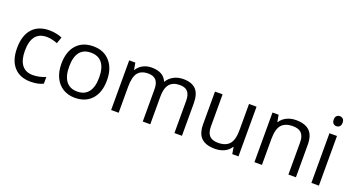

<svg xmlns="http://www.w3.org/2000/svg" viewBox="-48 -1334 3586 1944"><g transform="rotate(20 1745.5 -362.0)"><path d="M299.8 9.8Q183.6 9.8 119.9 -61.8Q56.2 -133.3 56.2 -264.2Q56.2 -398.4 120.8 -471.7Q185.5 -544.9 305.2 -544.9Q343.8 -544.9 382.3 -536.6Q420.9 -528.3 442.9 -517.1L418 -448.2Q391.1 -459 359.4 -466.1Q327.6 -473.1 303.2 -473.1Q140.1 -473.1 140.1 -265.1Q140.1 -166.5 179.9 -113.8Q219.7 -61 297.9 -61Q364.7 -61 435.1 -89.8V-18.1Q381.3 9.8 299.8 9.8Z M1023.9 -268.1Q1023.9 -137.2 958 -63.7Q892.1 9.8 775.9 9.8Q704.1 9.8 648.4 -23.9Q592.8 -57.6 562.5 -120.6Q532.2 -183.6 532.2 -268.1Q532.2 -398.9 597.7 -471.9Q663.1 -544.9 779.3 -544.9Q891.6 -544.9 957.8 -470.2Q1023.9 -395.5 1023.9 -268.1ZM616.2 -268.1Q616.2 -165.5 657.2 -111.8Q698.2 -58.1 777.8 -58.1Q857.4 -58.1 898.7 -111.6Q939.9 -165 939.9 -268.1Q939.9 -370.1 898.7 -423.1Q857.4 -476.1 776.9 -476.1Q697.3 -476.1 656.7 -423.8Q616.2 -371.6 616.2 -268.1Z M1848.1 0V-348.1Q1848.1 -412.1 1820.8 -444.1Q1793.5 -476.1 1735.8 -476.1Q1660.2 -476.1 1624 -432.6Q1587.9 -389.2 1587.9 -298.8V0H1506.8V-348.1Q1506.8 -412.1 1479.5 -444.1Q1452.1 -476.1 1394 -476.1Q1317.9 -476.1 1282.5 -430.4Q1247.1 -384.8 1247.1 -280.8V0H1166V-535.2H1231.9L1245.1 -461.9H1249Q1272 -501 1313.7 -522.9Q1355.5 -544.9 1407.2 -544.9Q1532.7 -544.9 1571.3 -454.1H1575.2Q1599.1 -496.1 1644.5 -520.5Q1689.9 -544.9 1748 -544.9Q1838.9 -544.9 1884 -498.3Q1929.2 -451.7 1929.2 -349.1V0Z M2172.4 -535.2V-188Q2172.4 -122.6 2202.1 -90.3Q2231.9 -58.1 2295.4 -58.1Q2379.4 -58.1 2418.2 -104Q2457 -149.9 2457 -253.9V-535.2H2538.1V0H2471.2L2459.5 -71.8H2455.1Q2430.2 -32.2 2386 -11.2Q2341.8 9.8 2285.2 9.8Q2187.5 9.8 2138.9 -36.6Q2090.3 -83 2090.3 -185.1V-535.2Z M3076.2 0V-346.2Q3076.2 -411.6 3046.4 -443.8Q3016.6 -476.1 2953.1 -476.1Q2869.1 -476.1 2830.1 -430.7Q2791 -385.3 2791 -280.8V0H2710V-535.2H2775.9L2789.1 -461.9H2793Q2817.9 -501.5 2862.8 -523.2Q2907.7 -544.9 2962.9 -544.9Q3059.6 -544.9 3108.4 -498.3Q3157.2 -451.7 3157.2 -349.1V0Z M3404.8 0H3323.7V-535.2H3404.8ZM3316.9 -680.2Q3316.9 -708 3330.6 -720.9Q3344.2 -733.9 3364.7 -733.9Q3384.3 -733.9 3398.4 -720.7Q3412.6 -707.5 3412.6 -680.2Q3412.6 -652.8 3398.4 -639.4Q3384.3 -626 3364.7 -626Q3344.2 -626 3330.6 -639.4Q3316.9 -652.8 3316.9 -680.2Z"/></g></svg>

Font: Samim FD
Style: FD
Weight: 400
Foundry: DejaVu fonts team - Redesigned by Saber Rastikerdar
Version: Version 4.00 December 17, 2020